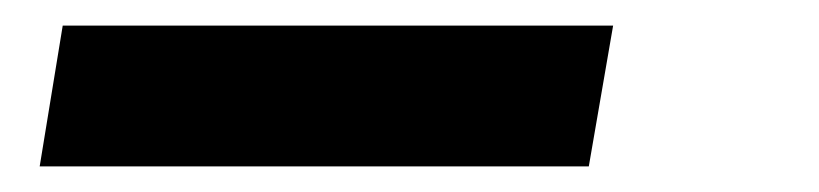

<svg xmlns="http://www.w3.org/2000/svg" viewBox="-20 -20 640 150"><path d="M11 110 29 0H459L440 110Z"/></svg>

Font: Iosevka Curly Slab XBdExObl
Style: Regular
Weight: 800
Width: 7
Italic angle: -9°
Monospace: yes
Designer: Belleve Invis
Foundry: Belleve Invis
Version: Version 11.1.0; ttfautohint (v1.8.3)